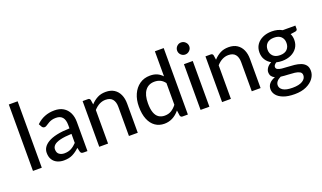

<svg xmlns="http://www.w3.org/2000/svg" viewBox="-87 -1281 3359 2005"><g transform="rotate(-20 1592.5 -278.0)"><path d="M168.5 0H70.5V-738H168.5Z M413.5 8Q373.5 8 340.8 -6.8Q308 -21.5 288.8 -51.8Q269.5 -82 269.5 -127.5Q269.5 -193 338.5 -235Q416.5 -282.5 580.5 -287V-324Q580.5 -439 484 -439Q457.5 -439 438.2 -433.5Q419 -428 404.8 -420Q390.5 -412 379.5 -404.5Q368.5 -397 359.5 -392.2Q350.5 -387.5 341 -387.5Q323 -387.5 312 -405.5L294.5 -437Q376 -517.5 496 -517.5Q554 -517.5 594 -493Q634 -468.5 655 -425Q676 -381.5 676 -324V0H632.5Q618 0 610.2 -4.8Q602.5 -9.5 598.5 -22.5L588 -67.5Q550 -31.5 510.2 -11.8Q470.5 8 413.5 8ZM443 -60Q487.5 -60 519.8 -77.5Q552 -95 580.5 -125.5V-226Q501.5 -223 453.5 -211Q405.5 -199 384.2 -179Q363 -159 363 -132.5Q363 -94.5 386.2 -77.2Q409.5 -60 443 -60Z M1235 0H1137V-324Q1137 -378.5 1112 -408.8Q1087 -439 1035.5 -439Q964 -439 905 -373V0H807V-508H866Q886.5 -508 891.5 -488.5L899 -437.5Q931.5 -473.5 971.5 -494.8Q1011.5 -516 1064.5 -516Q1120.5 -516 1158.2 -491.8Q1196 -467.5 1215.5 -424.2Q1235 -381 1235 -324Z M1530.5 7Q1473 7 1429.8 -23Q1386.5 -53 1362.8 -110.8Q1339 -168.5 1339 -252.5Q1339 -328 1365.5 -387.8Q1392 -447.5 1441.2 -482.5Q1490.5 -517.5 1558 -517.5Q1604 -517.5 1636.5 -502.5Q1669 -487.5 1694 -460V-738.5H1792V0H1733Q1713 0 1707.5 -19.5L1699 -78.5Q1628.5 7 1530.5 7ZM1562.5 -71.5Q1605 -71.5 1636.2 -90.5Q1667.5 -109.5 1694 -144V-385.5Q1670.5 -416.5 1642.5 -429.2Q1614.5 -442 1580.5 -442Q1513.5 -442 1476.8 -393.5Q1440 -345 1440 -252.5Q1440 -188 1454.5 -148.2Q1469 -108.5 1496.5 -90Q1524 -71.5 1562.5 -71.5Z M2031 0H1933V-508H2031ZM1981 -598Q1954 -598 1934.2 -617.8Q1914.5 -637.5 1914.5 -664.5Q1914.5 -692.5 1934.2 -712.2Q1954 -732 1981 -732Q2009 -732 2029.2 -712.2Q2049.5 -692.5 2049.5 -664.5Q2049.5 -637.5 2029.2 -617.8Q2009 -598 1981 -598Z M2600 0H2502V-324Q2502 -378.5 2477 -408.8Q2452 -439 2400.5 -439Q2329 -439 2270 -373V0H2172V-508H2231Q2251.5 -508 2256.5 -488.5L2264 -437.5Q2296.5 -473.5 2336.5 -494.8Q2376.5 -516 2429.5 -516Q2485.5 -516 2523.2 -491.8Q2561 -467.5 2580.5 -424.2Q2600 -381 2600 -324Z M2915.5 182Q2840.5 182 2791 163.2Q2741.5 144.5 2717 113.8Q2692.5 83 2692.5 47.5Q2692.5 10.5 2715.2 -15.2Q2738 -41 2779 -55.5Q2756.5 -65.5 2743.8 -82.8Q2731 -100 2731 -128.5Q2731 -150.5 2747.2 -174.8Q2763.5 -199 2796.5 -216Q2758.5 -237 2737 -271.8Q2715.5 -306.5 2715.5 -353Q2715.5 -403 2740.5 -439.5Q2765.5 -476 2809.8 -496.2Q2854 -516.5 2910.5 -516.5Q2976 -516.5 3024 -489H3164.5V-452.5Q3164.5 -434.5 3142 -430L3087.5 -422Q3103 -391.5 3103 -353Q3103 -303 3078 -266.2Q3053 -229.5 3009.5 -209.2Q2966 -189 2910.5 -189Q2876 -189 2846 -196.5Q2815.5 -176.5 2815.5 -155.5Q2815.5 -136.5 2832.8 -127.8Q2850 -119 2878.2 -115.8Q2906.5 -112.5 2941 -111.5Q2978 -110 3015.5 -106Q3053 -102 3084.5 -90.5Q3116 -79 3135.8 -55.2Q3155.5 -31.5 3155.5 10.5Q3155.5 54 3127 93.2Q3098.5 132.5 3044.8 157.2Q2991 182 2915.5 182ZM2917.5 111.5Q2989 111.5 3027.2 87.8Q3065.5 64 3065.5 26.5Q3065.5 0 3044.8 -12Q3024 -24 2990.8 -28Q2957.5 -32 2918.5 -33.5Q2877 -35 2837.5 -40Q2777.5 -11 2777.5 35Q2777.5 68 2811.2 89.8Q2845 111.5 2917.5 111.5ZM2910.5 -253Q2962.5 -253 2989 -280.2Q3015.5 -307.5 3015.5 -350.5Q3015.5 -394.5 2988.8 -420.8Q2962 -447 2910.5 -447Q2859 -447 2832 -420.8Q2805 -394.5 2805 -350.5Q2805 -308 2832 -280.5Q2859 -253 2910.5 -253Z"/></g></svg>

Font: Verano Sans Medium
Style: Regular
Weight: 500
Designer: Lukasz Dziedzic with Adam Twardoch and Botio Nikoltchev
Foundry: tyPoland Lukasz Dziedzic
Version: Version 3.001;December 28, 2019;FontCreator 12.0.0.2547 64-b